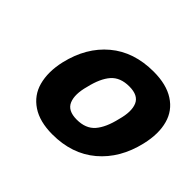

<svg xmlns="http://www.w3.org/2000/svg" viewBox="-129 -741 936 936"><g transform="rotate(45 339.0 -273.0)"><path d="M498 -274Q517 -342 500 -381.5Q483 -421 421 -421Q359 -421 326.5 -384Q294 -347 277 -274Q258 -206 275 -165.5Q292 -125 354 -125Q416 -125 448.5 -162.5Q481 -200 498 -274ZM107 -125Q89 -191 108 -274Q139 -406 228.5 -481Q318 -556 454 -556Q542 -556 597 -520.5Q652 -485 669 -423Q687 -359 667 -274Q636 -142 546 -66Q456 10 321 10Q233 10 178.5 -26.5Q124 -63 107 -125Z"/></g></svg>

Font: Passageway
Style: BdIt
Weight: 700
Foundry: Ascender Corporation
Version: Version 1.11